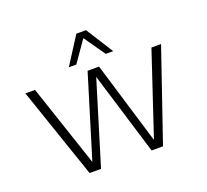

<svg xmlns="http://www.w3.org/2000/svg" viewBox="-120 -846 1067 992"><g transform="rotate(-20 413.0 -350.0)"><path d="M615 -1 616 0H615H552L413 -455L274 0H211L40 -500H93L244 -49L382 -500H445L582 -47L733 -500H786ZM541 -550H500L419 -666L338 -550H297L393 -700H446Z"/></g></svg>

Font: Fivo Sans Light
Style: Regular
Weight: 300
Designer: Alexander Slobzheninov
Foundry: Alexander Slobzheninov
Version: 1.0